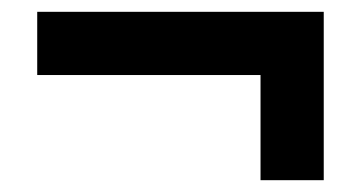

<svg xmlns="http://www.w3.org/2000/svg" viewBox="-20 -426 612 325"><path d="M528 -406V-121H421V-299H43V-406Z"/></svg>

Font: Noto IKEA Simplified Chinese
Style: Bold
Weight: 700
Designer: Monotype Design Team
Foundry: Monotype Imaging Inc.
Version: Version 1.100